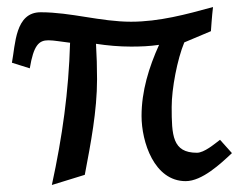

<svg xmlns="http://www.w3.org/2000/svg" viewBox="-20 -502 696 548"><path d="M14 -323 65 -307C76 -373 91 -387 118 -387C134 -387 154 -383 180 -380C176 -241 158 -112 128 26L222 -3C239 -93 257 -185 257 -276C257 -310 256 -343 254 -377C287 -372 320 -369 354 -369C381 -369 407 -370 434 -374C405 -310 384 -242 384 -171C384 -97 420 15 510 15C557 15 610 -35 642 -65L608 -103C592 -91 563 -66 542 -66C472 -66 470 -116 470 -197C470 -249 486 -333 506 -381L582 -413C582 -413 585 -459 588 -482C512 -461 434 -440 354 -440C267 -440 183 -467 96 -467C23 -467 24 -375 14 -323Z"/></svg>

Font: KpMath
Style: SansBold
Weight: 700
Version: Version 0.66